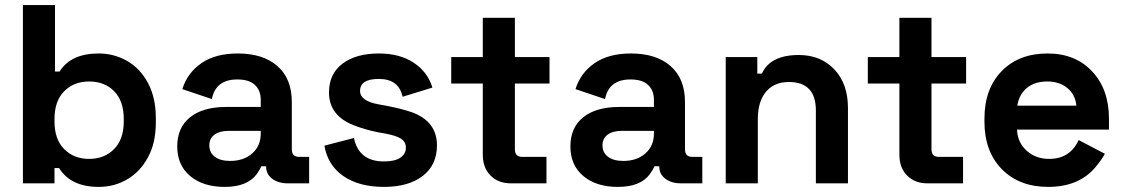

<svg xmlns="http://www.w3.org/2000/svg" viewBox="-20 -720 4417 754"><path d="M368 14Q258 14 212 -60H194V0H70V-700H196V-439H214Q258 -510 368 -510Q427 -510 479 -481Q532 -450 562 -392.5Q592 -335 592 -256V-240Q592 -158 561 -102Q531 -46 480 -16Q429 14 368 14ZM466 -243V-253Q466 -323 428.5 -361.5Q391 -400 330 -400Q270 -400 232 -361.5Q194 -323 194 -253V-243Q194 -173 232 -134.5Q270 -96 330 -96Q390 -96 428 -134.5Q466 -173 466 -243Z M862 14Q778 14 727 -28.5Q676 -71 676 -145Q676 -219 726.5 -259.5Q777 -300 868 -300H1004V-328Q1004 -365 981 -386.5Q958 -408 912 -408Q827 -408 812 -331L696 -370Q716 -434 771 -472Q826 -510 914 -510Q1013 -510 1069.5 -460.5Q1126 -411 1126 -319V-134Q1126 -104 1154 -104H1194V0H1110Q1073 0 1049 -18Q1025 -36 1025 -66V-67H1006Q1002 -56 988 -36Q951 14 862 14ZM884 -88Q937 -88 970.5 -117.5Q1004 -147 1004 -196V-206H877Q842 -206 822 -191Q802 -176 802 -149Q802 -121 823.5 -104.5Q845 -88 884 -88Z M1488 14Q1390 14 1328.5 -28.5Q1267 -71 1254 -148L1370 -178Q1389 -86 1488 -86Q1531 -86 1552.5 -101Q1574 -116 1574 -140Q1574 -163 1554.5 -175.5Q1535 -188 1490 -196L1462 -201Q1409 -212 1367 -229Q1272 -267 1272 -357Q1272 -430 1325 -470Q1378 -510 1468 -510Q1550 -510 1605 -473.5Q1660 -437 1678 -376L1561 -340Q1546 -410 1468 -410Q1394 -410 1394 -363Q1394 -323 1468 -310L1496 -305Q1558 -293 1598 -279Q1696 -243 1696 -149Q1696 -72 1640 -29Q1584 14 1488 14Z M2126 0H1986Q1937 0 1906.5 -30.5Q1876 -61 1876 -112V-392H1752V-496H1876V-650H2002V-496H2138V-392H2002V-134Q2002 -104 2030 -104H2126Z M2406 14Q2322 14 2271 -28.5Q2220 -71 2220 -145Q2220 -219 2270.5 -259.5Q2321 -300 2412 -300H2548V-328Q2548 -365 2525 -386.5Q2502 -408 2456 -408Q2371 -408 2356 -331L2240 -370Q2260 -434 2315 -472Q2370 -510 2458 -510Q2557 -510 2613.5 -460.5Q2670 -411 2670 -319V-134Q2670 -104 2698 -104H2738V0H2654Q2617 0 2593 -18Q2569 -36 2569 -66V-67H2550Q2546 -56 2532 -36Q2495 14 2406 14ZM2428 -88Q2481 -88 2514.5 -117.5Q2548 -147 2548 -196V-206H2421Q2386 -206 2366 -191Q2346 -176 2346 -149Q2346 -121 2367.5 -104.5Q2389 -88 2428 -88Z M2956 0H2830V-496H2954V-431H2972Q3005 -504 3117 -504Q3203 -504 3256.5 -447.5Q3310 -391 3310 -296V0H3184V-286Q3184 -398 3078 -398Q3020 -398 2988 -359.5Q2956 -321 2956 -252Z M3762 0H3622Q3573 0 3542.5 -30.5Q3512 -61 3512 -112V-392H3388V-496H3512V-650H3638V-496H3774V-392H3638V-134Q3638 -104 3666 -104H3762Z M4096 14Q3983 14 3914.5 -55.5Q3846 -125 3846 -242V-254Q3846 -371 3913.5 -440.5Q3981 -510 4094 -510Q4203 -510 4269 -439.5Q4335 -369 4335 -254V-211H3974Q3976 -160 4012 -128Q4048 -96 4100 -96Q4182 -96 4216 -170L4319 -116Q4306 -92 4279 -60Q4214 14 4096 14ZM3975 -305H4207Q4203 -348 4172 -374Q4141 -400 4093 -400Q4043 -400 4012.5 -374.5Q3982 -349 3975 -305Z"/></svg>

Font: Rootstock Sans Headline
Style: Bold
Weight: 700
Designer: Florian Karsten
Foundry: Florian Karsten
Version: Version 2.000;FEAKit 1.0